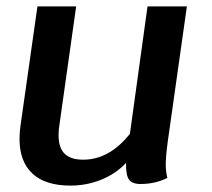

<svg xmlns="http://www.w3.org/2000/svg" viewBox="-20 -570 663 600"><path d="M504 -126Q498 -81 498 -55Q498 -34 503 -14Q465 5 419 5Q393 5 383 -9Q373 -23 374 -61Q342 -27 296.5 -8.5Q251 10 200 10Q122 10 81.5 -27.5Q41 -65 41 -136Q41 -156 44 -177L97 -550H218L166 -182Q163 -164 163 -148Q163 -108 182 -89.5Q201 -71 240 -71Q322 -71 386 -152L441 -550H564Z"/></svg>

Font: Krub SemiBold
Style: Italic
Weight: 600
Italic angle: -8°
Designer: Ekaluck Peanpanawate
Foundry: Cadson Demak Co.,Ltd.
Version: Version 1.000; ttfautohint (v1.6)